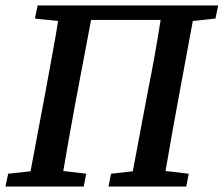

<svg xmlns="http://www.w3.org/2000/svg" viewBox="-32 -684 820 704"><path d="M-12 0 -2 -47 80 -56 136 -354Q147 -417 159 -480Q171 -543 181 -607L96 -616L106 -664H768L758 -616L675 -607L620 -310Q608 -247 597 -183.5Q586 -120 575 -57L660 -47L651 0H366L375 -47L455 -56L511 -354Q524 -418 535.5 -482.5Q547 -547 557 -611H302L245 -310Q233 -247 222 -183.5Q211 -120 200 -57L284 -47L275 0Z"/></svg>

Font: Source Serif 4 Semibold
Style: Italic
Weight: 600
Italic angle: -12°
Designer: Frank Grießhammer
Foundry: Adobe
Version: Version 4.005;hotconv 1.1.0;makeotfexe 2.6.0